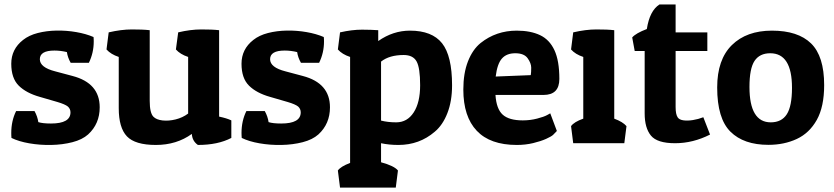

<svg xmlns="http://www.w3.org/2000/svg" viewBox="-20 -646 3761 866"><path d="M225.6 -418Q159.7 -418 159.7 -378.9Q159.7 -341.8 229 -324.2L307.6 -303.2Q429.7 -271 429.7 -162.1Q429.7 -87.4 377.4 -39.6Q351.1 -16.1 306.6 -4.6Q262.2 6.8 211.2 7.8Q160.2 8.8 112.3 0.5Q64.5 -7.8 31.7 -23.9Q31.2 -29.3 31 -34.9Q30.8 -40.5 30.8 -45.9Q30.8 -101.1 52.7 -145H135.7Q149.4 -120.1 152.8 -95.2Q171.9 -88.9 210 -88.9Q297.9 -88.9 297.9 -139.2Q297.9 -154.8 286.1 -165.5Q273.4 -175.8 238.8 -186L159.7 -209Q98.6 -226.1 64.7 -259.5Q30.8 -293 30.8 -358.4Q30.8 -424.3 84 -465.8Q110.4 -486.8 150.1 -497.1Q189.9 -507.3 235.4 -508.1Q280.8 -508.8 324.2 -501.2Q367.7 -493.7 401.9 -479Q402.3 -474.1 402.6 -469.2Q402.8 -464.4 402.8 -459Q402.8 -407.7 380.9 -362.8H298.8Q285.2 -386.7 281.7 -411.1Q252.9 -418 225.6 -418Z M845.2 -42Q776.4 7.8 683.1 7.8Q589.4 7.8 552.5 -31Q515.6 -69.8 515.6 -158.2V-389.2Q480 -400.9 460.4 -422.9L470.2 -500Q526.9 -513.2 574.7 -513.2Q598.6 -513.2 618.7 -512.5Q638.7 -511.7 655.3 -509.8V-190.9Q655.3 -136.7 671.9 -119.6Q685.1 -106 712.9 -102.8Q740.7 -99.6 772.2 -107.4Q803.7 -115.2 828.6 -133.8V-389.2Q793 -400.9 773.4 -422.9L783.7 -500Q839.4 -513.2 887.7 -513.2Q911.6 -513.2 931.6 -512.5Q951.7 -511.7 968.3 -509.8V-120.1Q1002.9 -112.8 1023.4 -103V-23.9Q962.9 7.8 872.6 7.8Q847.2 -9.8 845.2 -42Z M1264.2 -418Q1198.2 -418 1198.2 -378.9Q1198.2 -341.8 1267.6 -324.2L1346.2 -303.2Q1468.3 -271 1468.3 -162.1Q1468.3 -87.4 1416 -39.6Q1389.6 -16.1 1345.2 -4.6Q1300.8 6.8 1249.8 7.8Q1198.7 8.8 1150.9 0.5Q1103 -7.8 1070.3 -23.9Q1069.8 -29.3 1069.6 -34.9Q1069.3 -40.5 1069.3 -45.9Q1069.3 -101.1 1091.3 -145H1174.3Q1188 -120.1 1191.4 -95.2Q1210.4 -88.9 1248.5 -88.9Q1336.4 -88.9 1336.4 -139.2Q1336.4 -154.8 1324.7 -165.5Q1312 -175.8 1277.3 -186L1198.2 -209Q1137.2 -226.1 1103.3 -259.5Q1069.3 -293 1069.3 -358.4Q1069.3 -424.3 1122.6 -465.8Q1148.9 -486.8 1188.7 -497.1Q1228.5 -507.3 1273.9 -508.1Q1319.3 -508.8 1362.8 -501.2Q1406.2 -493.7 1440.4 -479Q1440.9 -474.1 1441.2 -469.2Q1441.4 -464.4 1441.4 -459Q1441.4 -407.7 1419.4 -362.8H1337.4Q1323.7 -386.7 1320.3 -411.1Q1291.5 -418 1264.2 -418Z M1503.9 -422.9 1513.7 -500Q1567.4 -512.2 1612.8 -512.2Q1634.8 -512.2 1653.1 -511.5Q1671.4 -510.7 1686 -509.8V-460.9Q1752.9 -507.8 1829.1 -507.8Q1928.7 -507.8 1973.9 -450.9Q2019 -394 2019 -261.2Q2019 -189.9 1998 -136Q1977.1 -82 1940.9 -51.8Q1871.6 7.8 1776.9 7.8Q1734.9 7.8 1698.7 0V85.9Q1758.3 102.1 1774.9 123L1765.1 200.2H1513.7L1503.9 123Q1516.6 105 1559.1 88.9V-389.2Q1523.4 -400.9 1503.9 -422.9ZM1767.1 -94.2Q1816.9 -94.2 1845.9 -138.9Q1875 -183.6 1875 -261.7Q1875 -340.3 1858.9 -369.1Q1842.8 -397.9 1800.8 -397.9Q1736.3 -397.9 1698.7 -368.2V-102.1Q1729.5 -94.2 1767.1 -94.2Z M2311 7.8Q2190.9 7.8 2130.4 -56.2Q2069.8 -120.1 2069.8 -242.2Q2069.8 -315.9 2090.8 -369.4Q2111.8 -422.9 2147.9 -452.1Q2217.8 -507.8 2311 -507.8Q2373 -507.8 2415.8 -487.5Q2458.5 -467.3 2480.7 -419.7Q2502.9 -372.1 2502.9 -290Q2502.9 -217.8 2431.6 -217.8H2214.8Q2218.8 -154.8 2247.3 -128.9Q2275.9 -103 2337.9 -103Q2371.6 -103 2402.6 -111.1Q2433.6 -119.1 2447.8 -127L2461.9 -134.8L2491.7 -55.2Q2486.3 -48.8 2474.6 -37.6Q2466.8 -30.3 2442.9 -19.5Q2418.9 -8.8 2384.5 -0.5Q2350.1 7.8 2311 7.8ZM2215.8 -300.8 2374 -307.1Q2376 -319.3 2376 -340.8Q2376 -360.8 2359.9 -383.3Q2343.8 -405.8 2304.2 -405.8Q2264.6 -405.8 2243.7 -381.8Q2222.7 -357.9 2215.8 -300.8Z M2555.7 -422.9 2565.4 -500Q2622.1 -513.2 2669.9 -513.2Q2693.8 -513.2 2713.9 -512.5Q2733.9 -511.7 2750.5 -509.8V-110.8Q2789.6 -96.2 2805.7 -77.1L2795.9 0H2565.4L2555.7 -77.1Q2569.3 -96.2 2610.8 -110.8V-389.2Q2575.2 -400.9 2555.7 -422.9Z M2954.6 -626H3027.3V-500H3170.4V-416H3027.3V-163.1Q3027.3 -130.4 3036.6 -116.7Q3043.5 -106 3062.3 -103.3Q3081.1 -100.6 3105.5 -104.5Q3129.9 -108.4 3152.3 -117.2L3182.6 -39.1Q3105.5 0 3024.9 0Q2944.3 0 2916 -34.4Q2887.7 -68.8 2887.7 -134.8V-416H2842.8L2831.5 -477.1Q2847.7 -496.1 2897.5 -515.1Q2910.2 -597.7 2954.6 -626Z M3697.3 -262.2Q3697.3 -164.6 3664.1 -105.2Q3630.9 -45.9 3574 -19.3Q3517.1 7.3 3445.8 7.3Q3334.5 7.3 3274.7 -52Q3214.8 -111.3 3214.8 -251.5Q3214.8 -377.4 3281 -442.6Q3347.2 -507.8 3461.9 -507.8Q3579.1 -507.8 3638.2 -450.2Q3697.3 -392.6 3697.3 -262.2ZM3360.4 -253.9Q3360.4 -94.2 3456.5 -94.2Q3505.4 -94.2 3528.8 -130.6Q3552.2 -167 3552.2 -250Q3552.2 -405.8 3454.1 -405.8Q3406.2 -405.8 3383.3 -371.3Q3360.4 -336.9 3360.4 -253.9Z"/></svg>

Font: Odor Mean Chey
Style: Regular
Weight: 400
Designer: Danh Hong
Version: Version 8.002; ttfautohint (v1.8.3)